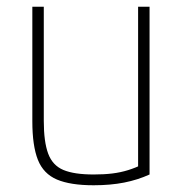

<svg xmlns="http://www.w3.org/2000/svg" viewBox="-20 -540 540 570"><path d="M258 10Q189 10 149 -7Q109 -24 92.5 -65.5Q76 -107 76 -180V-520H110V-181Q110 -119 123 -84Q136 -49 168 -35.5Q200 -22 258 -22Q289 -22 313.5 -25Q338 -28 360.5 -35Q383 -42 405 -53L390 -30V-520H424V-22Q389 -6 348.5 2Q308 10 258 10Z"/></svg>

Font: M PLUS Code Latin ExtraLight
Style: Regular
Weight: 250
Designer: Coji Morishita
Foundry: UNDERFOREST DESIGN
Version: Version 1.002; ttfautohint (v1.8.3)